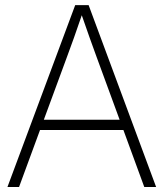

<svg xmlns="http://www.w3.org/2000/svg" viewBox="-20 -748 654 768"><path d="M9.8 0H56.2L140.1 -228H473.6L557.1 0H604.5L334.5 -727.5H280.8ZM155.3 -269 248.5 -522C266.6 -570.8 285.2 -622.1 307.1 -687C329.6 -622.1 347.7 -570.8 365.7 -522L458.5 -269Z"/></svg>

Font: Raveo Display Display ExLight
Style: Regular
Weight: 200
Designer: Jakub Foglar, Rasmus Andersson (Inter)
Foundry: Jakubfoglar.com
Version: Version 1.100;Glyphs 3.2.3 (3260)